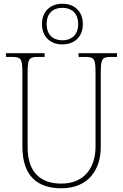

<svg xmlns="http://www.w3.org/2000/svg" viewBox="-20 -999 661 1029"><path d="M314 -761C376 -761 424 -799 424 -870C424 -941 376 -979 314 -979C253 -979 205 -941 205 -870C205 -799 253 -761 314 -761ZM315 -783C266 -783 230 -811 230 -870C230 -930 266 -957 315 -957C362 -957 399 -930 399 -870C399 -811 362 -783 315 -783ZM309 10C452 10 520 -88 520 -211V-606C520 -683 526 -694 576 -694H607V-714H401V-694H436C486 -694 492 -683 492 -606V-213C492 -109 439 -15 308 -15C198 -15 128 -75 128 -210V-606C128 -683 134 -694 184 -694H219V-714H12V-694H44C94 -694 100 -683 100 -607V-214C100 -52 184 10 309 10Z"/></svg>

Font: Noto Serif Tamil SemiCondensed Thin
Style: Regular
Weight: 100
Width: 4
Designer: Indian Type Foundry, Tom Grace, and the Monotype Design Team
Foundry: Monotype Imaging Inc.
Version: Version 2.004